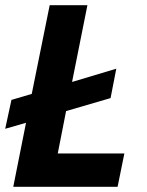

<svg xmlns="http://www.w3.org/2000/svg" viewBox="-23 -718 564 738"><path d="M455 -128H199L231 -291L402 -341L424 -454L254 -403L313 -698H168L99 -357L21 -334L-3 -223L77 -246L28 0H429Z"/></svg>

Font: LVC Sans
Style: Bold Italic
Weight: 700
Italic angle: -11.31°
Designer: Mike Abbink, Paul van der Laan, Pieter van Rosmalen
Foundry: Bold Monday
Version: Version 3.0